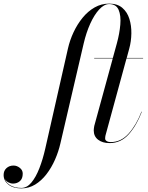

<svg xmlns="http://www.w3.org/2000/svg" viewBox="-205 -780 815 1060"><path d="M315 -460H418L440 -540Q455 -594.5 459.2 -644.2Q463.5 -694 449.8 -725.8Q436 -757.5 397.5 -757.5Q370 -757.5 342.8 -728Q315.5 -698.5 293.2 -649.2Q271 -600 257 -540L128.5 11.5Q118 57.5 98.5 101.8Q79 146 51.5 181.8Q24 217.5 -10.8 238.8Q-45.5 260 -87 260Q-132.5 260 -158.8 238.8Q-185 217.5 -185 186Q-185 162.5 -169.2 148.2Q-153.5 134 -130.5 134Q-111.5 134 -95.5 146.8Q-79.5 159.5 -79.5 178.5Q-79.5 206.5 -95.2 220Q-111 233.5 -133 233.5Q-146 233.5 -159 226.8Q-172 220 -178.5 207Q-171 229.5 -147.2 243.5Q-123.5 257.5 -87 257.5Q-56.5 257.5 -31.8 228Q-7 198.5 12.2 149.2Q31.5 100 45 40L170 -511.5Q180.5 -558 201.2 -602.2Q222 -646.5 251.2 -682.2Q280.5 -718 317.5 -739Q354.5 -760 397.5 -760Q443 -760 470.2 -736.8Q497.5 -713.5 509.2 -676Q521 -638.5 520.2 -595Q519.5 -551.5 508.5 -511.5L494.5 -460H585V-457.5H493.5L377.5 -32.5Q375.5 -24.5 375.5 -14.5Q375.5 -6.5 384.2 -1Q393 4.5 406 4.5Q463 4.5 505.2 -42.5Q547.5 -89.5 576 -163.5L578 -163Q549.5 -88 506 -39Q462.5 10 400 10Q361 10 336.8 -8.5Q312.5 -27 312.5 -60.5Q312.5 -64.5 313.5 -72.5Q314.5 -80.5 315.5 -85L417.5 -457.5H315Z"/></svg>

Font: Bodoni* 72pt
Style: Italic
Weight: 400
Italic angle: -13°
Version: Version 2.3